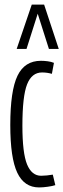

<svg xmlns="http://www.w3.org/2000/svg" viewBox="-20 -810 277 840"><path d="M25 -263Q25 -413 56.5 -478.5Q88 -544 159 -544Q173 -544 188.5 -542Q204 -540 216 -535L207 -487Q186 -493 164 -493Q119 -493 98.5 -441Q78 -389 78 -260Q78 -140 98.5 -90.5Q119 -41 160 -41Q170 -41 185.5 -42.5Q201 -44 211 -46L222 0Q210 4 189 7Q168 10 151 10Q86 10 55.5 -54.5Q25 -119 25 -263ZM53 -596 119 -790H173L237 -596H194L145 -750L96 -596Z"/></svg>

Font: Georama Extra Condensed Light
Style: Regular
Weight: 300
Width: 2
Designer: Jean-Baptiste Levee
Foundry: Production Type
Version: Version 1.000